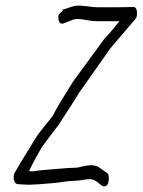

<svg xmlns="http://www.w3.org/2000/svg" viewBox="-20 -651 511 688"><path d="M353 17Q347 17 336 7Q322 -4 319 -5Q311 -9 299 -9Q292 -9 275 -6Q257 -3 245 -3Q237 -3 227 -2Q217 -1 204 1Q192 3 166 5.5Q140 8 115.5 9.5Q91 11 83 11L63 10L45 9Q29 8 29 -18Q29 -25 32 -31Q47 -58 110 -160Q115 -168 123.5 -178.5Q132 -189 142 -202Q153 -215 159.5 -223.5Q166 -232 169 -236Q180 -258 198.5 -288.5Q217 -319 242 -359L357 -516Q364 -520 408 -575H326Q319 -575 310.5 -576Q302 -577 291 -579Q281 -581 272.5 -582Q264 -583 258 -583Q247 -583 233 -577Q222 -573 215 -570Q208 -567 204 -566Q189 -566 189 -590Q189 -598 194.5 -603.5Q200 -609 204 -612Q208 -615 203 -615H202Q198 -615 209.5 -618Q221 -621 231 -625Q248 -631 261 -631Q275 -631 296 -628Q317 -625 329 -625H402Q421 -625 434.5 -625.5Q448 -626 457 -626H458Q471 -626 471 -602Q471 -591 466 -584L374 -476Q355 -448 327.5 -409.5Q300 -371 265 -321Q254 -303 235.5 -274Q217 -245 191 -205Q181 -192 166.5 -173Q152 -154 133 -128Q123 -112 110.5 -89.5Q98 -67 84 -38Q86 -38 88 -37.5Q90 -37 93 -37Q103 -37 118 -40Q127 -41 146 -42.5Q165 -44 187 -46Q209 -48 226.5 -49Q244 -50 250 -50Q255 -50 262 -51.5Q269 -53 278 -55Q294 -59 306 -59Q318 -59 331 -54Q336 -50 344.5 -44.5Q353 -39 364 -31Q370 -27 370 -14Q370 17 353 17Z"/></svg>

Font: Square Peg
Style: Regular
Weight: 400
Designer: Robert E. Leuschke
Foundry: Robert E. Leuschke
Version: Version 1.010; ttfautohint (v1.8.4.7-5d5b)